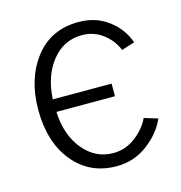

<svg xmlns="http://www.w3.org/2000/svg" viewBox="-87 -609 664 705"><g transform="rotate(-15 245.0 -256.0)"><path d="M46.9 -256.8Q46.9 -374 106.9 -452.1Q167 -530.3 272.5 -530.3Q337.9 -530.3 385.3 -494.6Q432.6 -459 451.2 -405.3L401.4 -389.6Q385.7 -428.7 351.1 -454.6Q316.4 -480.5 272.5 -480.5Q203.1 -480.5 158.2 -424.8Q113.3 -369.1 108.4 -280.3H332V-232.4H109.4Q113.3 -143.6 159.2 -87.9Q205.1 -32.2 272.5 -32.2Q319.3 -32.2 357.4 -61Q395.5 -89.8 413.1 -127.9L464.8 -112.3Q442.4 -60.5 390.6 -21.5Q338.9 17.6 272.5 17.6Q170.9 17.6 108.9 -57.6Q46.9 -132.8 46.9 -256.8Z"/></g></svg>

Font: Gothic A1 Light
Style: Regular
Weight: 300
Version: Version 2.50